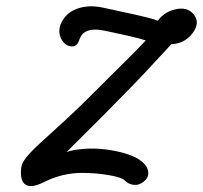

<svg xmlns="http://www.w3.org/2000/svg" viewBox="-20 -587 658 622"><path d="M48.8 -43.9Q50.3 -59.1 66.2 -78.4Q82 -97.7 111.8 -125Q127 -138.7 152.3 -161.9Q177.7 -185.1 191.9 -198Q206.1 -210.9 228.3 -232.2Q250.5 -253.4 272.9 -275.9Q307.1 -310.1 344 -346.7Q380.9 -383.3 397.5 -399.9Q414.1 -416.5 429 -431.6Q443.8 -446.8 452.1 -456.1Q427.7 -463.9 398.9 -470.2Q318.8 -488.3 302.7 -490.2Q260.3 -495.1 244.1 -472.7Q239.3 -465.3 235.8 -455.1Q229 -434.1 209 -437Q189.9 -439.5 178.7 -460.4Q167.5 -481.4 175.8 -506.8Q189.9 -541 221.2 -555.2Q261.7 -573.7 314.9 -562L397.9 -543.9Q474.6 -527.3 491.2 -520Q511.2 -546.4 542 -555.2Q588.4 -568.4 609.9 -537.1Q628.4 -510.3 602.5 -477.8Q576.7 -445.3 535.2 -443.8Q518.6 -426.3 494.6 -400.1Q470.7 -374 448.7 -350.6Q426.8 -327.1 395 -294.9L320.8 -219.2Q313 -211.4 299.8 -198.2Q286.6 -185.1 259 -157.7Q231.4 -130.4 213.4 -112.1Q195.3 -93.8 195.8 -94.2Q214.4 -102.1 256.8 -105Q312 -108.4 370.6 -94Q429.2 -79.6 451.2 -51.8Q460 -40 460.4 -27.6Q460.9 -15.1 452.9 -5.9Q444.8 3.4 434.1 8.5Q423.3 13.7 409.4 11.2Q395.5 8.8 384.8 -2Q374 -12.7 331.8 -19.8Q289.6 -26.9 246.1 -26.9Q180.2 -26.9 118.2 4.9Q80.1 23.4 62 10.7Q43.9 -2 48.8 -43.9Z"/></svg>

Font: Florida Vibes
Style: Regular
Weight: 400
Italic angle: -30°
Designer: Turbologo.com
Foundry: Turbologo.com
Version: Version 1.000;hotconv 1.0.109;makeotfexe 2.5.65596